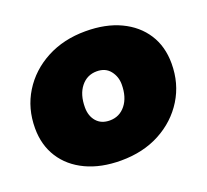

<svg xmlns="http://www.w3.org/2000/svg" viewBox="-102 -680 877 814"><g transform="rotate(-20 336.0 -273.5)"><path d="M314 10Q224 10 157 -21.5Q90 -53 53.5 -110Q17 -167 17 -243Q17 -333 61 -404Q105 -475 182 -516Q259 -557 358 -557Q449 -557 515.5 -525.5Q582 -494 618.5 -437.5Q655 -381 655 -304Q655 -214 611 -143Q567 -72 490.5 -31Q414 10 314 10ZM327 -166Q371 -166 398.5 -200.5Q426 -235 426 -293Q426 -328 405 -354.5Q384 -381 345 -381Q301 -381 273.5 -346.5Q246 -312 246 -254Q246 -215 267.5 -190.5Q289 -166 327 -166Z"/></g></svg>

Font: Montserrat Black
Style: Italic
Weight: 900
Italic angle: -11.3°
Designer: Julieta Ulanovsky
Foundry: Julieta Ulanovsky
Version: Version 9.000; ttfautohint (v1.8.4.7-5d5b)